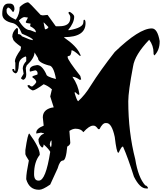

<svg xmlns="http://www.w3.org/2000/svg" viewBox="-111 -1697 1450 1720"><path d="M139.6 -1676.8Q149.4 -1676.8 252.9 -1563.5L268.6 -1559.6H276.4L315.4 -1563.5L385.7 -1465.8L389.6 -1461.9H420.9Q518.6 -1461.9 518.6 -1536.1V-1543.9Q518.6 -1558.6 502.9 -1579.1V-1583Q502.9 -1590.8 514.6 -1590.8Q553.7 -1566.4 553.7 -1547.9Q553.7 -1493.2 499 -1426.8H510.7Q635.7 -1449.2 635.7 -1497.1Q635.7 -1520.5 643.6 -1520.5Q655.3 -1518.6 655.3 -1489.3Q655.3 -1364.3 463.9 -1364.3V-1360.4Q575.2 -1284.2 604.5 -1215.8L612.3 -1200.2L608.4 -1196.3H604.5Q548.8 -1247.1 530.3 -1247.1Q526.4 -1196.3 506.8 -1196.3L495.1 -1192.4V-1184.6Q495.1 -1160.2 608.4 -1016.6L616.2 -985.4L604.5 -981.4Q565.4 -1008.8 542 -1008.8H538.1Q589.8 -933.6 600.6 -852.5L596.7 -848.6H588.9L561.5 -872.1L557.6 -868.2V-864.3Q577.1 -796.9 588.9 -790Q651.4 -846.7 702.1 -930.7Q789.1 -1068.4 917 -1231.4Q1135.7 -1442.4 1249 -1442.4Q1299.8 -1442.4 1319.3 -1329.1V-1325.2Q1319.3 -1248 1272.5 -1200.2L1264.6 -1211.9V-1223.6Q1264.6 -1288.1 1225.6 -1340.8Q1096.7 -1206.1 1081.1 -1102.5Q1038.1 -876 1038.1 -790Q1038.1 -512.7 1100.6 -270.5Q1127 -106.4 1190.4 -36.1Q1203.1 -36.1 1213.9 -16.6V-8.8H1198.2Q1141.6 -8.8 1088.9 -114.3Q1034.2 -287.1 991.2 -383.8H987.3Q976.6 -382.8 952.1 -329.1H948.2Q933.6 -329.1 917 -469.7Q890.6 -594.7 842.8 -594.7H835Q807.6 -594.7 780.3 -540H768.6Q747.1 -571.3 729.5 -571.3H721.7Q688.5 -571.3 635.7 -512.7Q615.2 -543.9 565.4 -543.9Q541 -543.9 510.7 -524.4L518.6 -418.9Q518.6 -398.4 491.2 -383.8Q480.5 -258.8 452.1 -258.8Q424.8 -258.8 405.3 -188.5L338.9 -43.9Q271.5 2.9 241.2 2.9H237.3Q151.4 2.9 124 -90.8V-98.6Q124 -143.6 147.5 -258.8Q116.2 -306.6 116.2 -317.4V-352.5Q137.7 -501 151.4 -501Q245.1 -373 245.1 -313.5V-309.6Q194.3 -247.1 194.3 -137.7Q194.3 -79.1 233.4 -79.1H237.3Q298.8 -79.1 338.9 -336.9Q326.2 -362.3 280.3 -403.3Q277.3 -376 268.6 -376H264.6Q233.4 -400.4 233.4 -450.2Q255.9 -497.1 284.2 -497.1Q284.2 -503.9 256.8 -508.8L213.9 -501V-508.8Q213.9 -544.9 280.3 -571.3L272.5 -645.5Q272.5 -710.9 346.7 -731.4L370.1 -735.4L338.9 -833L354.5 -899.4H350.6Q321.3 -926.8 280.3 -942.4Q204.1 -887.7 186.5 -887.7H178.7Q143.6 -905.3 135.7 -926.8V-930.7L139.6 -934.6H151.4L167 -922.9H178.7Q205.1 -942.4 213.9 -961.9Q213.9 -980.5 178.7 -1004.9V-1008.8Q178.7 -1016.6 221.7 -1028.3L225.6 -1032.2V-1040Q225.6 -1061.5 206.1 -1067.4L159.2 -1055.7L155.3 -1059.6V-1071.3Q155.3 -1106.4 221.7 -1114.3Q265.6 -1114.3 303.7 -1032.2Q303.7 -1010.7 389.6 -989.3V-993.2Q368.2 -1110.4 327.1 -1110.4Q229.5 -1136.7 229.5 -1176.8L198.2 -1227.5Q198.2 -1176.8 127.9 -1110.4L120.1 -1086.9L124 -1032.2V-1028.3Q124 -991.2 96.7 -981.4Q79.1 -989.3 77.1 -997.1L100.6 -1036.1L92.8 -1083Q92.8 -1115.2 124 -1149.4V-1184.6L120.1 -1188.5V-1192.4Q57.6 -1168.9 57.6 -1118.2Q53.7 -1040 26.4 -1040Q-1 -1051.8 -1 -1075.2L2.9 -1079.1H14.6L18.6 -1063.5H26.4V-1133.8L22.5 -1149.4Q23.4 -1181.6 73.2 -1251L77.1 -1274.4V-1278.3Q9.8 -1326.2 6.8 -1344.7L-1 -1368.2Q-1 -1412.1 38.1 -1446.3H42L49.8 -1438.5V-1391.6Q75.2 -1391.6 85 -1372.1L151.4 -1344.7L182.6 -1336.9V-1340.8Q182.6 -1354.5 85 -1395.5Q54.7 -1473.6 6.8 -1489.3Q-90.8 -1508.8 -90.8 -1571.3Q-90.8 -1665 -36.1 -1665H-24.4Q18.6 -1665 18.6 -1614.3Q14.6 -1590.8 6.8 -1590.8H2.9Q-23.4 -1629.9 -40 -1629.9L-51.8 -1614.3V-1594.7Q-51.8 -1556.6 30.3 -1520.5Q65.4 -1570.3 65.4 -1633.8Q105.5 -1672.9 139.6 -1676.8ZM57.6 -1512.7Q109.4 -1426.8 159.2 -1426.8L210 -1407.2V-1411.1Q210 -1436.5 159.2 -1461.9V-1465.8L163.1 -1485.4Q120.1 -1489.3 120.1 -1497.1V-1501L139.6 -1540H135.7L108.4 -1543.9Q88.9 -1543.9 57.6 -1512.7ZM280.3 -1497.1V-1489.3L292 -1434.6Q313.5 -1434.6 323.2 -1454.1ZM335 -403.3Q338.9 -379.9 346.7 -379.9L350.6 -399.4V-438.5Q340.8 -438.5 335 -403.3Z"/></svg>

Font: EG Dragon Caps 
Style: Regular
Weight: 400
Designer: Bill Roach / W.K. Roach
Version: Version 1.00 April 18, 2012, initial release